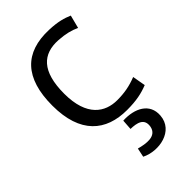

<svg xmlns="http://www.w3.org/2000/svg" viewBox="-249 -655 998 998"><g transform="rotate(-45 250.0 -156.5)"><path d="M53.7 -281.2C53.7 -75.7 158.2 9.8 312.5 9.8C382.8 9.8 424.8 0 468.8 -17.1L456.1 -89.4C407.7 -70.3 365.2 -62.5 312.5 -62.5C225.1 -62.5 141.1 -114.3 141.1 -281.2C141.1 -446.3 208 -506.3 317.4 -499.5C368.2 -496.1 400.9 -487.3 434.1 -472.2L452.6 -544.4C418.9 -558.6 384.8 -569.3 320.8 -571.8C146.5 -578.6 53.7 -483.9 53.7 -281.2ZM255.4 91.8C300.3 92.8 346.7 101.6 336.9 157.2C325.2 215.8 257.8 203.6 210.4 190.9L200.2 239.3V240.7C279.3 280.3 407.2 257.8 414.6 152.3C420.9 67.9 346.7 30.3 259.3 34.7Z"/></g></svg>

Font: Duru Sans
Style: Regular
Weight: 400
Designer: Onur Yazıcıgil
Foundry: Onur Yazıcıgil
Version: Version 1.002